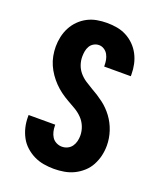

<svg xmlns="http://www.w3.org/2000/svg" viewBox="-139 -831 778 928"><g transform="rotate(20 250.0 -367.5)"><path d="M249 8Q223 8 196.5 3.5Q170 -1 146.5 -12.5Q123 -24 103 -42Q83 -60 70.5 -83.5Q58 -107 52 -132.5Q46 -158 46 -185V-195H183V-191Q183 -175 186.5 -160Q190 -145 198 -132.5Q206 -120 220 -113Q234 -106 249 -106Q264 -106 277.5 -112.5Q291 -119 299.5 -131Q308 -143 311.5 -157.5Q315 -172 315 -186Q315 -210 306 -232.5Q297 -255 280.5 -272Q264 -289 243.5 -301Q223 -313 202.5 -324.5Q182 -336 163 -350Q144 -364 127.5 -381Q111 -398 97.5 -417.5Q84 -437 74.5 -458.5Q65 -480 60.5 -503.5Q56 -527 56 -551Q56 -576 61.5 -601.5Q67 -627 79 -650Q91 -673 109.5 -691.5Q128 -710 151 -722Q174 -734 199.5 -738.5Q225 -743 251 -743Q277 -743 302.5 -738.5Q328 -734 351 -722Q374 -710 392.5 -691.5Q411 -673 423 -650Q435 -627 440.5 -601.5Q446 -576 446 -550V-540H309V-544Q309 -559 306.5 -573Q304 -587 297 -600Q290 -613 277.5 -621Q265 -629 251 -629Q237 -629 224.5 -622Q212 -615 205 -603Q198 -591 195.5 -577Q193 -563 193 -549Q193 -528 200 -507.5Q207 -487 221 -470.5Q235 -454 253 -442Q271 -430 290 -419Q323 -401 353 -378.5Q383 -356 405.5 -325.5Q428 -295 440 -258.5Q452 -222 452 -185Q452 -158 446 -132.5Q440 -107 427.5 -83.5Q415 -60 395 -42Q375 -24 351.5 -12.5Q328 -1 301.5 3.5Q275 8 249 8Z"/></g></svg>

Font: Iosevka Term Curly Heavy
Style: Regular
Weight: 900
Designer: Belleve Invis
Foundry: Belleve Invis
Version: Version 32.3.0